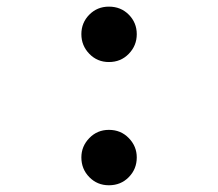

<svg xmlns="http://www.w3.org/2000/svg" viewBox="-20 -544 655 576"><path d="M224.1 -441.5Q224.1 -475.9 247.9 -500Q271.8 -524.1 306.7 -524.1Q342.6 -524.1 366.4 -500Q390.3 -475.9 390.3 -441.5Q390.3 -407.2 366.4 -382.6Q342.6 -357.9 306.7 -357.9Q271.8 -357.9 247.9 -382.6Q224.1 -407.2 224.1 -441.5ZM224.1 -71.8Q224.1 -105.1 247.9 -129.7Q271.8 -154.4 306.7 -154.4Q342.6 -154.4 366.4 -129.7Q390.3 -105.1 390.3 -71.8Q390.3 -36.9 366.4 -12.6Q342.6 11.8 306.7 11.8Q271.8 11.8 247.9 -12.6Q224.1 -36.9 224.1 -71.8Z"/></svg>

Font: FiraCode Nerd Font
Style: Regular
Weight: 400
Designer: Carrois Corporate, Edenspiekermann AG, Nikita Prokopov
Foundry: Carrois Corporate, Edenspiekermann AG, Nikita Prokopov
Version: Version 6.002;Nerd Fonts 3.4.0